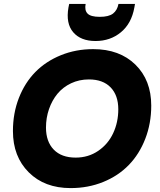

<svg xmlns="http://www.w3.org/2000/svg" viewBox="-20 -966 826 993"><path d="M762.2 -419.9Q762.2 -327.6 731.4 -248.3Q700.7 -168.9 646.2 -112.8Q591.8 -56.6 513.9 -24.9Q436 6.8 345.2 6.8Q210.4 6.8 128.7 -74.7Q46.9 -156.2 46.9 -288.1Q46.9 -380.4 77.6 -459.2Q108.4 -538.1 162.8 -593.5Q217.3 -648.9 294.7 -680.4Q372.1 -711.9 461.9 -711.9Q598.6 -711.9 680.4 -631.6Q762.2 -551.3 762.2 -419.9ZM217.8 -306.2Q217.8 -233.9 257.8 -192.4Q297.9 -150.9 371.1 -150.9Q437 -150.9 488 -185.8Q539.1 -220.7 565.4 -277.3Q591.8 -334 591.8 -400.9Q591.8 -473.1 552 -514.2Q512.2 -555.2 439.9 -555.2Q389.6 -555.2 347.4 -535.2Q305.2 -515.1 277.1 -481Q249 -446.8 233.4 -401.6Q217.8 -356.4 217.8 -306.2ZM674.8 -926.8Q660.2 -844.7 605.5 -799.3Q550.8 -753.9 474.1 -753.9Q397.5 -753.9 358.6 -799.3Q319.8 -844.7 334 -926.8L337.9 -945.8H422.9Q416.5 -912.6 432.9 -895.8Q449.2 -878.9 496.1 -878.9Q542.5 -878.9 564.5 -895.8Q586.4 -912.6 592.8 -945.8H678.2Z"/></svg>

Font: SVN-Poppins
Style: Bold Italic
Weight: 700
Italic angle: -10°
Designer: Ninad Kale (Devanagari), Jonny Pinhorn (Latin)
Foundry: Indian Type Foundry
Version: Version 3.002 2017